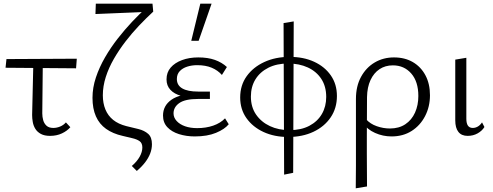

<svg xmlns="http://www.w3.org/2000/svg" viewBox="-20 -731 2672 1040"><path d="M10 -364 15 -411 396 -413 392 -361ZM154 -108 161 -408H212L209 -117Q209 -98 214 -80Q219 -62 232 -50Q245 -38 269 -38Q287 -38 305.5 -45.5Q324 -53 337 -68L361 -42Q344 -22 315.5 -8.5Q287 5 251 5Q221 5 201.5 -5.5Q182 -16 171.5 -33Q161 -50 157.5 -70Q154 -90 154 -108Z M721 195 694 168Q722 144 736.5 118Q751 92 751 68Q751 44 736 33.5Q721 23 696.5 17.5Q672 12 644 5Q591 -7 554.5 -33Q518 -59 499.5 -101Q481 -143 481 -201Q481 -256 499.5 -311.5Q518 -367 549 -420.5Q580 -474 618 -522.5Q656 -571 695.5 -613Q735 -655 771 -687L810 -668Q772 -633 733.5 -592.5Q695 -552 660 -506.5Q625 -461 597 -412.5Q569 -364 553 -314Q537 -264 537 -215Q537 -172 551 -138Q565 -104 593 -81.5Q621 -59 664 -48Q698 -40 730 -32Q762 -24 782.5 -6Q803 12 803 50Q803 76 793.5 100.5Q784 125 766 148.5Q748 172 721 195ZM497 -655 499 -711H806L810 -668Z M1035 8Q989 8 949.5 -4.5Q910 -17 886.5 -42Q863 -67 863 -105Q863 -159 909 -191Q955 -223 1045 -223V-202Q997 -202 960.5 -212Q924 -222 903 -244.5Q882 -267 882 -301Q882 -339 904.5 -365Q927 -391 966 -405.5Q1005 -420 1054 -420Q1106 -420 1144 -406.5Q1182 -393 1209 -368L1182 -325Q1160 -350 1127 -364Q1094 -378 1048 -378Q1019 -378 994 -370Q969 -362 953.5 -345.5Q938 -329 938 -303Q938 -269 967.5 -252Q997 -235 1053 -235H1117V-195H1053Q983 -195 951.5 -173Q920 -151 920 -117Q920 -94 937 -75.5Q954 -57 982.5 -47Q1011 -37 1048 -37Q1096 -37 1135 -50.5Q1174 -64 1199 -90L1219 -58Q1197 -31 1150 -11.5Q1103 8 1035 8ZM1016 -510 1065 -711H1126L1056 -510Z M1541 11Q1466 11 1407.5 -16Q1349 -43 1315 -91Q1281 -139 1281 -203Q1281 -269 1316 -318Q1351 -367 1411.5 -395Q1472 -423 1549 -423Q1624 -423 1681.5 -396.5Q1739 -370 1772 -322.5Q1805 -275 1805 -211Q1805 -145 1771 -95Q1737 -45 1677.5 -17Q1618 11 1541 11ZM1519 215 1516 -606 1571 -615 1568 205ZM1548 -26Q1611 -26 1655.5 -49.5Q1700 -73 1723.5 -113.5Q1747 -154 1747 -206Q1747 -263 1720.5 -303.5Q1694 -344 1647.5 -365.5Q1601 -387 1541 -387Q1479 -387 1433.5 -364Q1388 -341 1363.5 -301Q1339 -261 1339 -208Q1339 -151 1367 -110.5Q1395 -70 1442 -48Q1489 -26 1548 -26Z M1907 289Q1908 228 1908 166.5Q1908 105 1908 44Q1908 -17 1908 -76.5Q1908 -136 1908 -195Q1908 -264 1935.5 -314.5Q1963 -365 2009.5 -392.5Q2056 -420 2114 -420Q2173 -420 2216.5 -394.5Q2260 -369 2284.5 -323Q2309 -277 2309 -215Q2309 -153 2282.5 -102Q2256 -51 2209.5 -21.5Q2163 8 2101 8Q2054 8 2011.5 -11Q1969 -30 1946 -64L1963 -85Q1985 -60 2020.5 -47.5Q2056 -35 2092 -35Q2141 -35 2175.5 -58Q2210 -81 2228 -121Q2246 -161 2246 -211Q2246 -289 2207.5 -333Q2169 -377 2108 -377Q2067 -377 2036 -356.5Q2005 -336 1987 -297.5Q1969 -259 1968 -205Q1968 -144 1967.5 -91Q1967 -38 1967 9.5Q1967 57 1967 101.5Q1967 146 1967.5 189.5Q1968 233 1968 279Z M2513 5Q2480 5 2463 -16.5Q2446 -38 2446 -79V-408L2506 -418V-88Q2506 -63 2514.5 -50.5Q2523 -38 2541 -38Q2555 -38 2568 -45.5Q2581 -53 2591 -68L2604 -43Q2591 -22 2567 -8.5Q2543 5 2513 5Z"/></svg>

Font: Ysabeau Office Light
Style: Regular
Weight: 300
Designer: Christian Thalmann (Catharsis Fonts)
Version: Version 2.001;gftools[0.9.30]; featfreeze: tnum,lnum,ss02